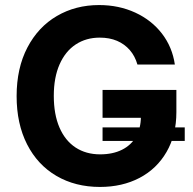

<svg xmlns="http://www.w3.org/2000/svg" viewBox="-20 -737 772 767"><path d="M718 -174H389.7V-228H718ZM378.6 -586.7Q324 -586.7 282.6 -559.5Q241.2 -532.3 218 -479.9Q194.9 -427.5 194.9 -354.1Q194.9 -280.1 217.5 -227.7Q240.1 -175.3 281.8 -147.8Q323.6 -120.4 380 -120.4Q430.6 -120.4 467.4 -138.8Q504.2 -157.2 523.5 -191.2Q542.8 -225.3 542.8 -270.6L573 -266.3H389.7V-377.7H684.6V-288.8Q684.6 -197.9 645.5 -130.3Q606.5 -62.6 537.5 -26.4Q468.4 9.8 379.5 9.8Q280.8 9.8 205.3 -34.4Q129.9 -78.5 88.1 -160.6Q46.4 -242.6 46.4 -353Q46.4 -465 89.5 -547.3Q132.6 -629.6 207.4 -673.2Q282.1 -716.8 375.8 -716.8Q455 -716.8 520.4 -686.6Q585.8 -656.4 627.2 -602.5Q668.5 -548.6 678.5 -479.1H529Q519.4 -512.9 498.5 -537Q477.6 -561 447.5 -573.9Q417.3 -586.7 378.6 -586.7Z"/></svg>

Font: Pretendard Std Variable
Style: Regular
Weight: 400
Designer: Base glyphs from Inter by Rasmus Andersson; Hangeul glyphs from Noto Sans CJK(Source Han Sans) by Jang Soo-young and Kan
Foundry: Kil Hyung-jin
Version: Version 1.309;Glyphs 3.2 (3225)